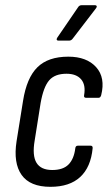

<svg xmlns="http://www.w3.org/2000/svg" viewBox="-20 -714 432 742"><path d="M175 8Q96 8 63.5 -38Q31 -84 44 -168L69 -324Q83 -413 124.5 -454Q166 -495 244 -495Q315 -495 351.5 -454.5Q388 -414 371 -346Q368 -336 361 -336H313Q303 -336 305 -346Q312 -386 293.5 -407.5Q275 -429 237 -429Q192 -429 170 -403.5Q148 -378 137 -316L114 -171Q104 -113 121 -85Q138 -57 182 -57Q224 -57 245 -78.5Q266 -100 271 -141Q272 -151 281 -151H330Q339 -151 338 -141Q331 -68 290 -30Q249 8 175 8ZM206 -557Q201 -557 199.5 -560Q198 -563 201 -568L281 -685Q286 -694 296 -694H347Q352 -694 353.5 -690.5Q355 -687 351 -682L262 -566Q256 -557 247 -557Z"/></svg>

Font: Sofia Sans Condensed
Style: Italic
Weight: 400
Italic angle: -9°
Designer: Botio Nikoltchev, Ani Petrova
Foundry: lettersoup
Version: Version 4.101